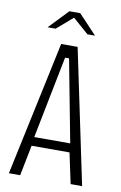

<svg xmlns="http://www.w3.org/2000/svg" viewBox="-87 -823 551 873"><g transform="rotate(10 188.0 -386.5)"><path d="M18 0 150 -620H226L356 0H303L273 -141H98L70 0ZM177 -555 103 -182H269L198 -555L196 -562H179ZM76 -684 161 -773H211L295 -684H260L187 -748L113 -684Z"/></g></svg>

Font: Smooch Sans
Style: Regular
Weight: 400
Designer: Robert E. Leuschke
Foundry: Robert E. Leuschke
Version: Version 1.010; ttfautohint (v1.8.3)